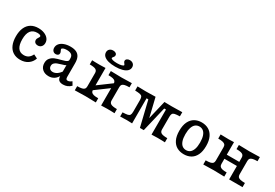

<svg xmlns="http://www.w3.org/2000/svg" viewBox="34 -1461 3280 2294"><g transform="rotate(30 1673.5 -314.5)"><path d="M61.6 -207.9Q61.6 -277.4 83.5 -326.6Q105.5 -375.9 147.3 -401.4Q189.1 -426.9 248.3 -426.9Q294.2 -426.9 330.4 -412.3Q366.5 -397.7 386.9 -372.1Q407.3 -346.5 407.3 -313.2Q407.3 -281.4 389 -261.6Q370.6 -241.8 341.7 -241.8Q318.2 -241.8 303.6 -254.6Q289.1 -267.5 289.1 -288.4Q289.1 -299.8 293.2 -308.8Q297.4 -317.9 304.9 -328.5Q308.6 -334 311.5 -339.8Q314.4 -345.5 314.4 -349.9Q314.4 -360.2 300.9 -365.8Q287.3 -371.4 264.1 -371.4Q204.5 -371.4 174.9 -332.3Q145.2 -293.2 145.2 -215.2Q145.2 -137.6 172.8 -98.2Q200.4 -58.8 255.3 -58.8Q290.9 -58.8 316.3 -75.8Q341.6 -92.8 359.2 -129.1L412.5 -102.7Q394.4 -49 350.1 -18.9Q305.7 11.3 244.1 11.3Q186.9 11.3 145.7 -14.5Q104.5 -40.4 83 -89.6Q61.6 -138.8 61.6 -207.9Z M757.2 -66.5V-305Q757.2 -338.1 735.9 -354.2Q714.7 -370.4 671.4 -370.4Q642.3 -370.4 623.9 -363.2Q605.6 -355.9 605.6 -344.6Q605.6 -341.2 607.6 -335.8Q609.6 -330.4 612.1 -325.4Q616.8 -318.1 619.2 -310.8Q621.6 -303.6 621.6 -295.6Q621.6 -279.4 610.2 -269.6Q598.8 -259.8 579.5 -259.8Q555.4 -259.8 540.6 -276Q525.8 -292.2 525.8 -319.1Q525.8 -350.7 546.6 -375.1Q567.3 -399.4 604.8 -413.1Q642.4 -426.9 690.6 -426.9Q740.7 -426.9 772.7 -411.4Q804.7 -395.8 819.9 -363.9Q835.2 -332 835.2 -281.4V-93.7Q835.2 -73.6 841.5 -64.9Q847.9 -56.2 861.8 -56.2Q872.9 -56.2 884.6 -60.8Q896.2 -65.4 908.6 -74.6L915.6 -80L943.2 -34Q920.8 -11.1 894 0.1Q867.3 11.3 835.4 11.3Q795 11.3 776.1 -7.5Q757.2 -26.3 757.2 -66.5ZM515.1 -101.5Q515.1 -143.9 537.9 -170.1Q560.6 -196.2 591.8 -208.9Q623 -221.5 671.1 -233.2Q702.6 -241.6 719.3 -247.5Q736 -253.4 747 -262.2Q758 -271 758 -284.3L762.8 -218.6Q757.3 -208 743.2 -202.1Q729.1 -196.3 698.6 -188Q666.8 -179 647.1 -171Q627.4 -163 613 -148.2Q598.7 -133.5 598.7 -109.8Q598.7 -85.9 614 -71.6Q629.3 -57.3 655.3 -57.3Q685.7 -57.3 715 -78.3Q744.4 -99.3 768.5 -138.6L767.8 -78.1Q745.2 -32.6 712.6 -10.6Q680 11.3 636.5 11.3Q581.7 11.3 548.4 -19.5Q515.1 -50.3 515.1 -101.5Z M1251.7 -357.6V-414.8Q1360.7 -411.6 1397.2 -411.6Q1429.3 -411.6 1541.7 -414.8V-357.6Q1501 -357.6 1477.8 -351.9Q1454.7 -346.3 1444.9 -334.2Q1435 -322.1 1435 -299.5V-115.3Q1435 -83.1 1458.6 -70.2Q1482.1 -57.3 1541.7 -57.3V0Q1523 -0.8 1503.5 -1.6L1437.9 -2.4Q1387 -2.4 1357.1 0V-299.5Q1357.1 -321.3 1347 -333.8Q1336.9 -346.3 1314.5 -351.9Q1292 -357.6 1251.7 -357.6ZM1100.4 -115.3V-299.5Q1100.4 -331.8 1076.9 -344.7Q1053.3 -357.6 993.7 -357.6V-414.8Q1013.3 -414 1032 -413.2L1097.5 -412.4Q1148.4 -412.4 1178.4 -414.8V-115.3Q1178.4 -93.5 1188.4 -81Q1198.5 -68.5 1221 -62.9Q1243.5 -57.3 1283.8 -57.3V0Q1175.3 -3.2 1138.9 -3.2Q1106.6 -3.2 993.7 0V-57.3Q1034.5 -57.3 1057.6 -62.9Q1080.7 -68.5 1090.6 -80.6Q1100.4 -92.7 1100.4 -115.3ZM1130 -139.2 1373.4 -319.2 1405.5 -275.6 1162 -95.6ZM1088.8 -581Q1088.8 -607.9 1106.9 -624.7Q1125.1 -641.5 1155.3 -641.5Q1178.8 -641.5 1192.9 -631Q1207 -620.6 1207 -603.6Q1207 -594.1 1202.8 -586.5Q1198.5 -578.9 1191.5 -570.9Q1188.3 -567.5 1185.9 -563.4Q1183.5 -559.2 1183.5 -556.5Q1183.5 -545.6 1207.1 -539Q1230.7 -532.5 1268.1 -532.5Q1304.8 -532.5 1330.3 -539.4Q1355.7 -546.4 1355.7 -556.5Q1355.7 -559.2 1353.3 -563Q1351 -566.8 1347.7 -570.9Q1340.8 -578.9 1336.5 -586.5Q1332.2 -594.1 1332.2 -603.6Q1332.2 -619.8 1347.1 -630.7Q1362 -641.5 1384.7 -641.5Q1414.2 -641.5 1432.3 -624.7Q1450.4 -607.9 1450.4 -580.3Q1450.4 -551.2 1428.6 -529.8Q1406.8 -508.3 1365.7 -497Q1324.6 -485.7 1268.1 -485.7Q1212.5 -485.7 1172.1 -497Q1131.7 -508.3 1110.2 -529.7Q1088.8 -551.1 1088.8 -581Z M1726.2 -127.7V-289Q1726.2 -319.7 1718 -333.4Q1709.8 -347.1 1688.6 -351.9Q1667.4 -356.8 1619.5 -358.4V-415.6Q1661 -413.1 1735.9 -413.1Q1811.2 -413.1 1868.2 -415.6L1947.4 -86.6L1912 -81.4L1991.2 -414.8Q2054.1 -413.1 2094.1 -413.1Q2180.9 -413.1 2236.9 -415.6V-358.3Q2189.3 -356.8 2168.1 -351.9Q2146.8 -347.1 2138.5 -333.5Q2130.2 -319.8 2130.2 -289.8V-115.3Q2130.2 -83.1 2153.7 -70.2Q2177.2 -57.3 2236.9 -57.3V0Q2218.1 -0.8 2198.6 -1.6L2133.1 -2.4Q2082.1 -2.4 2052.2 0V-345.8H2027.8L1945.5 0H1892.3L1808.7 -346H1784.3V0Q1756.5 -2.4 1713.5 -2.4Q1654.7 -2.4 1619.5 0V-57.2Q1667.3 -58.8 1688.5 -63.8Q1709.7 -68.8 1718 -82.8Q1726.2 -96.7 1726.2 -127.7Z M2316.4 -207.4Q2316.4 -282.1 2340.3 -331Q2364.2 -379.8 2405.8 -403.3Q2447.3 -426.9 2501.3 -426.9Q2555.2 -426.9 2596.8 -403.3Q2638.3 -379.8 2662.2 -331Q2686.1 -282.1 2686.1 -207.4Q2686.1 -132.6 2662.2 -83.8Q2638.3 -34.9 2596.8 -11.8Q2555.2 11.3 2501.3 11.3Q2447.3 11.3 2405.8 -11.8Q2364.2 -34.9 2340.3 -83.8Q2316.4 -132.6 2316.4 -207.4ZM2602.5 -207.4Q2602.5 -263.3 2589.7 -300Q2576.8 -336.6 2554.2 -353.5Q2531.7 -370.4 2501.3 -370.4Q2470.9 -370.4 2448.3 -353.5Q2425.7 -336.6 2412.9 -300Q2400 -263.3 2400 -207.4Q2400 -151.7 2412.9 -115.4Q2425.7 -79.1 2448.3 -62.1Q2470.9 -45.2 2501.3 -45.2Q2531.7 -45.2 2554.2 -62.1Q2576.8 -79.1 2589.7 -115.4Q2602.5 -151.7 2602.5 -207.4Z M3018.3 -357.6V-414.8Q3126.8 -411.6 3163.3 -411.6Q3195.4 -411.6 3307.9 -414.8V-357.6Q3267.1 -357.6 3244 -351.9Q3220.8 -346.3 3211 -334.2Q3201.2 -322.1 3201.2 -299.5V0H3123.2V-299.5Q3123.2 -321.3 3113.2 -333.8Q3103.1 -346.3 3080.8 -351.9Q3058.4 -357.6 3018.3 -357.6ZM2873 -115.3V-299.5Q2873 -322.1 2863.2 -334.2Q2853.3 -346.3 2830.2 -351.9Q2807.1 -357.6 2766.3 -357.6V-414.8Q2832 -412.4 2879.8 -412.4Q2916.5 -412.4 2951 -414.8V-115.3Q2951 -93.5 2961 -81Q2971 -68.5 2993.4 -62.9Q3015.8 -57.3 3055.9 -57.3V0Q2947.8 -3.2 2911.5 -3.2Q2879.2 -3.2 2766.3 0V-57.3Q2807.1 -57.3 2830.2 -62.9Q2853.3 -68.5 2863.2 -80.6Q2873 -92.7 2873 -115.3ZM2922 -241.9H3152.2V-185.5H2922ZM3307.9 -57.3V0H3163.3L3201.2 -115.3Q3201.2 -92.7 3211 -80.6Q3220.8 -68.5 3244 -62.9Q3267.1 -57.3 3307.9 -57.3Z"/></g></svg>

Font: Playfair Micro SmCond SmLight
Style: Regular
Weight: 360
Width: 4
Designer: Claus Eggers Sørensen
Foundry: Claus Eggers Sørensen
Version: Version 2.100;Glyphs 3.2 (3219)